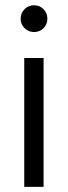

<svg xmlns="http://www.w3.org/2000/svg" viewBox="-20 -725 263 745"><path d="M74.1 0V-500H149.1V0ZM111.9 -600.7Q91 -600.7 75.5 -615.6Q60.1 -630.6 60.1 -651.8Q60.1 -674.7 75.5 -689.7Q91 -704.6 111.9 -704.6Q133.6 -704.6 148.7 -689.7Q163.8 -674.7 163.8 -651.8Q163.8 -630.6 148.7 -615.6Q133.7 -600.7 111.9 -600.7Z"/></svg>

Font: Envelope Sans Variable
Style: Regular
Weight: 500
Designer: Andreas Rasmussen / Norman Anderson
Foundry: mail.de GmbH
Version: Version 1.150